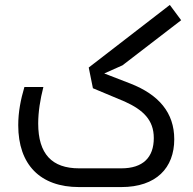

<svg xmlns="http://www.w3.org/2000/svg" viewBox="-20 -759 782 779"><path d="M509 -420 403 -461 477 -494 715 -677 669 -739 340 -485 357 -401 486 -347C561 -313 604 -272 604 -199C604 -120 560 -76 472 -76H301C191 -76 135 -134 135 -258C135 -305 143 -355 156 -406H79C64 -355 54 -305 54 -251C54 -91 143 0 301 0H472C614 0 687 -78 687 -194C687 -302 624 -375 509 -420Z"/></svg>

Font: Hejaz
Style: Regular
Weight: 400
Designer: Bandar Raffah (Arabic) and Santiago Orozco (Latin)
Foundry: Caramella and Typemade
Version: Version 1.010;hotconv 1.0.109;makeotfexe 2.5.65596